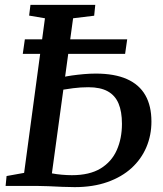

<svg xmlns="http://www.w3.org/2000/svg" viewBox="-20 -763 669 788"><path d="M286.5 5Q264.5 5 235.8 3.8Q207 2.5 178.5 1.2Q150 0 129 0H3L7 -40.5L79 -53.5L164.5 -688L99.5 -699L105 -743H371L366.5 -698.5L280 -688L193 -51.5Q211 -48 233.2 -46Q255.5 -44 275 -44Q347.5 -44 392.8 -71.5Q438 -99 459.2 -146.8Q480.5 -194.5 480.5 -255Q480.5 -305 466.5 -338.2Q452.5 -371.5 422.2 -388.2Q392 -405 342.5 -405Q311 -405 280.2 -401Q249.5 -397 229 -393.5L235 -445.5Q251.5 -450 275 -453.2Q298.5 -456.5 324.2 -458.8Q350 -461 373 -461Q450 -461 500.8 -438.5Q551.5 -416 576.5 -372.2Q601.5 -328.5 601.5 -264Q601.5 -208 580.8 -159Q560 -110 519.8 -73.2Q479.5 -36.5 420.8 -15.8Q362 5 286.5 5ZM73.5 -542 82 -601.5H502L493.5 -542Z"/></svg>

Font: Merriweather 24pt Medium
Style: Italic
Weight: 500
Italic angle: -7.8°
Version: Version 2.101